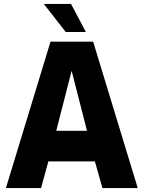

<svg xmlns="http://www.w3.org/2000/svg" viewBox="-20 -953 729 973"><path d="M236 -742H452L678 0H499L461 -135H225L188 0H10ZM421 -290 343 -594 265 -290ZM202 -933H340L415 -791H313Z"/></svg>

Font: Exo ExtraBold
Style: Regular
Weight: 800
Designer: Natanael Gama
Foundry: Natanael Gama
Version: Version 1.500